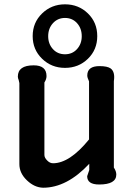

<svg xmlns="http://www.w3.org/2000/svg" viewBox="-20 -861 625 889"><path d="M185.6 -143.6Q185.6 -130.8 198.5 -117.9Q210.8 -105.1 225.6 -105.1Q302.6 -105.1 392.3 -215.4V-484.1Q384.1 -501.5 384.1 -511.3Q384.1 -554.9 440.5 -554.9Q476.9 -554.9 492.3 -544.1Q513.8 -528.2 507.2 -485.1V-85.1Q518.5 -68.2 518.5 -52.8Q518.5 -6.7 439 -6.7Q383.6 -6.7 383.6 -45.1L393.3 -73.8V-102.6Q289.7 8.2 179.5 8.2Q139.5 7.2 105.1 -25.6Q69.7 -59 69.7 -101V-476.4Q69.7 -479.5 66.7 -489.7Q62.6 -499.5 62.6 -506.2Q62.6 -558.5 135.9 -558.5Q195.4 -558.5 195.4 -508.7Q195.4 -494.4 185.6 -479ZM430.3 -693.8Q430.3 -630.8 386.9 -588.7Q343.6 -546.7 281 -546.7Q218.5 -546.7 174.9 -589Q131.3 -631.3 131.3 -693.8Q131.3 -756.4 174.9 -798.7Q218.5 -841 281 -841Q343.6 -841 386.9 -799Q430.3 -756.9 430.3 -693.8ZM358.5 -693.3Q358.5 -729.7 336.7 -753.8Q314.9 -777.9 281 -777.9Q247.2 -777.9 225.1 -753.6Q203.1 -729.2 203.1 -693.3Q203.1 -657.9 224.9 -633.8Q246.7 -609.7 281 -609.7Q314.9 -609.7 336.7 -633.8Q358.5 -657.9 358.5 -693.3Z"/></svg>

Font: Myanmar Handwriting
Style: Regular
Weight: 400
Designer: Khon Soe Zaw Thu
Foundry: PaOh Unicode khonsoezawthu@gmail.com and @hotmail.com
Version: Version 1.30 November 9, 2016